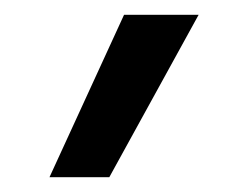

<svg xmlns="http://www.w3.org/2000/svg" viewBox="-20 -810 317 260"><path d="M128 -570H47L148 -790H249Z"/></svg>

Font: M PLUS 2
Style: Regular
Weight: 400
Designer: Coji Morishita
Foundry: UNDERFOREST DESIGN
Version: Version 1.001